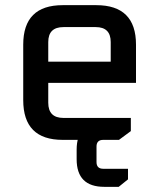

<svg xmlns="http://www.w3.org/2000/svg" viewBox="-20 -542 616 744"><path d="M70 -154V-369Q70 -522 223 -522H353Q507 -522 507 -369V-221H167V-144Q167 -85 226 -85H487V-34L441 0H223Q70 0 70 -154ZM167 -303H409V-379Q409 -437 351 -437H226Q167 -437 167 -379ZM277 38Q277 -69 384 -69H407V0H380Q354 0 354 26V86Q354 112 380 112H476V153L440 182H384Q277 182 277 75Z"/></svg>

Font: Oxanium Medium
Style: Regular
Weight: 500
Designer: Severin Meyer
Version: Version 1.001